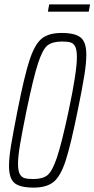

<svg xmlns="http://www.w3.org/2000/svg" viewBox="-20 -846 430 874"><path d="M21 -91Q21 -128 30.5 -185.5Q40 -243 60 -344Q91 -501 114.5 -572.5Q138 -644 169.5 -670Q201 -696 261 -696Q322 -696 347.5 -675Q373 -654 373 -597Q373 -559 363.5 -500Q354 -441 334 -344Q302 -186 279 -115Q256 -44 224 -18Q192 8 133 8Q72 8 46.5 -12.5Q21 -33 21 -91ZM293 -344Q330 -519 330 -586Q330 -617 323 -632.5Q316 -648 302 -652.5Q288 -657 263 -657Q219 -657 196.5 -639.5Q174 -622 153 -557.5Q132 -493 101 -344Q81 -246 71.5 -189.5Q62 -133 62 -101Q62 -70 69.5 -55Q77 -40 91 -35.5Q105 -31 131 -31Q174 -31 196 -48.5Q218 -66 239.5 -130Q261 -194 293 -344ZM198 -793 204 -826H390L384 -793Z"/></svg>

Font: Saira Ultra Condensed ExLight
Style: Italic
Weight: 200
Width: 1
Italic angle: -12°
Designer: Hector Gatti with collaboration of the Omnibus-Type team
Foundry: Omnibus-Type
Version: Version 1.001; ttfautohint (v1.8)